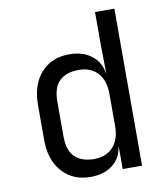

<svg xmlns="http://www.w3.org/2000/svg" viewBox="-83 -800 766 879"><g transform="rotate(-10 300.0 -360.0)"><path d="M268 10Q186 10 136.5 -45Q87 -100 87 -194V-355Q87 -450 136 -505Q185 -560 268 -560Q330 -560 370.5 -529Q411 -498 419 -445H420L418 -570V-730H508V0H418V-105H417Q410 -51 370 -20.5Q330 10 268 10ZM298 -68Q354 -68 386 -103Q418 -138 418 -200V-350Q418 -412 386 -447Q354 -482 298 -482Q241 -482 209 -452.5Q177 -423 177 -355V-195Q177 -128 209 -98Q241 -68 298 -68Z"/></g></svg>

Font: JetBrainsMonoNL NFM
Style: Regular
Weight: 400
Monospace: yes
Designer: Philipp Nurullin, Konstantin Bulenkov
Foundry: JetBrains
Version: Version 2.304; ttfautohint (v1.8.4.7-5d5b);Nerd Fonts 3.3.0